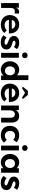

<svg xmlns="http://www.w3.org/2000/svg" viewBox="2069 -2809 748 4926"><g transform="rotate(90 2443.0 -346.0)"><path d="M290.5 -463.3Q259.5 -463.3 237.4 -452.5Q215.3 -441.8 200.5 -425.3Q185.8 -408.8 177.5 -388.4Q169.3 -368 166.3 -348.8L176.8 -325.5V-456.5H59.2V0H183V-233.2Q183 -262.7 188.3 -285Q193.5 -307.2 205.1 -322.1Q216.8 -337 234.6 -344.9Q252.5 -352.7 278.3 -352.7Q291 -352.7 303.9 -350.9Q316.8 -349 328 -346.2V-459.5Q318.5 -461.5 308.5 -462.4Q298.5 -463.3 290.5 -463.3Z M614.8 7.2Q681 7.2 735.6 -15.9Q790.3 -39 826 -82.8L756.5 -146Q733.8 -119.3 699.1 -105Q664.5 -90.8 624.8 -90.8Q593.8 -90.8 567.6 -100.4Q541.5 -110 523.4 -128.1Q505.3 -146.3 495.1 -172.3Q485 -198.3 485 -231.8Q485 -262.8 493.8 -287.4Q502.5 -312 517.9 -329.2Q533.3 -346.5 555.4 -355.7Q577.5 -365 604 -365Q630.8 -365 652 -356.5Q673.2 -348 688.4 -333.4Q703.5 -318.7 711.5 -299Q719.5 -279.3 719.5 -257.3V-221.8L794.3 -274.5H437.8V-200H837.3V-225.7Q837.3 -275.8 821.8 -319.1Q806.3 -362.5 777 -395Q747.8 -427.5 705.3 -446Q662.8 -464.5 608.8 -464.5Q558.8 -464.5 514.5 -447.6Q470.2 -430.8 437.2 -399.9Q404.2 -369 385.4 -324.6Q366.5 -280.3 366.5 -225.3Q366.5 -173 384.7 -130.3Q403 -87.5 435.7 -56.9Q468.5 -26.3 514.1 -9.5Q559.8 7.2 614.8 7.2Z M1063.7 8.5Q1102.5 8.5 1136.3 0.4Q1170 -7.8 1195 -25.3Q1220 -42.8 1234.4 -70.4Q1248.8 -98 1248.8 -137.5Q1248.8 -179.5 1232.1 -205.4Q1215.5 -231.3 1190.9 -247.4Q1166.3 -263.5 1137 -272.5Q1107.8 -281.5 1083.1 -289.1Q1058.5 -296.8 1041.9 -306.4Q1025.3 -316 1025.3 -333.5Q1025.3 -347.2 1038.9 -358.2Q1052.5 -369.2 1085.3 -369.2Q1113.7 -369.2 1139.5 -358Q1165.2 -346.7 1186.5 -328L1239.8 -408.3Q1228.5 -419 1212.6 -429.3Q1196.8 -439.5 1176.9 -447.4Q1157 -455.3 1133.1 -460.1Q1109.2 -465 1081 -465Q1042.5 -465 1009.7 -456Q977 -447 953.4 -429.5Q929.7 -412 916.4 -386.3Q903 -360.5 903 -327.8Q903 -289 919.6 -263.4Q936.2 -237.7 961.2 -221.2Q986.2 -204.7 1015.1 -194.5Q1044 -184.2 1069 -174.7Q1094 -165.2 1110.6 -154.1Q1127.2 -143 1127.2 -124.5Q1127.2 -116 1123.5 -109.1Q1119.7 -102.3 1112.6 -97.8Q1105.5 -93.3 1094 -90.6Q1082.5 -88 1066.5 -88Q1029.8 -88 998 -102.8Q966.3 -117.5 944 -141.3L886 -63Q900 -46 918 -32.9Q936 -19.8 958.4 -10.6Q980.7 -1.5 1007.1 3.5Q1033.5 8.5 1063.7 8.5Z M1337.2 0H1461V-456.5H1337.2ZM1400.5 -539Q1434 -539 1453.5 -558.5Q1473 -578 1473 -609.3Q1473 -640.6 1453.5 -660.2Q1434 -679.8 1400.5 -679.8Q1367 -679.8 1346.5 -660.2Q1326 -640.6 1326 -609.3Q1326 -578 1346.5 -558.5Q1367 -539 1400.5 -539Z M1917.7 0H2034.5V-325.5V-332.5V-700H1910.7V-332.5V-325.5V-126L1917.7 -111ZM1765.2 7.2Q1799.7 7.2 1829.9 -3Q1860 -13.3 1883.9 -30.4Q1907.7 -47.5 1923.9 -70.9Q1940 -94.3 1945.8 -120.8V-226.8H1910.7Q1910.7 -198.5 1902.2 -174.9Q1893.7 -151.3 1879 -134.4Q1864.2 -117.5 1843.4 -108.1Q1822.5 -98.8 1797.8 -98.8Q1773.3 -98.8 1752.3 -107.6Q1731.3 -116.5 1715.6 -133.5Q1700 -150.5 1691.4 -174.5Q1682.8 -198.5 1682.8 -228.5Q1682.8 -260.5 1691.9 -284.5Q1701 -308.5 1716.9 -324.5Q1732.8 -340.5 1753.8 -348.4Q1774.8 -356.2 1797.5 -356.2Q1823 -356.2 1844.1 -347Q1865.2 -337.7 1880 -321.6Q1894.7 -305.5 1902.7 -283.1Q1910.7 -260.8 1910.7 -234.5H1940.8V-342Q1938.5 -366 1924 -387.9Q1909.5 -409.8 1886.2 -427Q1863 -444.3 1832.1 -454.4Q1801.2 -464.5 1765.2 -464.5Q1722.7 -464.5 1684.1 -447.4Q1645.5 -430.3 1616.1 -399.3Q1586.7 -368.3 1569.1 -325.1Q1551.5 -282 1551.5 -229Q1551.5 -176 1569.4 -132.4Q1587.2 -88.8 1617 -57.8Q1646.7 -26.8 1685.4 -9.8Q1724 7.2 1765.2 7.2Z M2373.8 7.2Q2440 7.2 2494.6 -15.9Q2549.3 -39 2585 -82.8L2515.5 -146Q2492.8 -119.3 2458.1 -105Q2423.5 -90.8 2383.8 -90.8Q2352.8 -90.8 2326.6 -100.4Q2300.5 -110 2282.4 -128.1Q2264.3 -146.3 2254.1 -172.3Q2244 -198.3 2244 -231.8Q2244 -262.8 2252.8 -287.4Q2261.5 -312 2276.9 -329.2Q2292.3 -346.5 2314.4 -355.7Q2336.5 -365 2363 -365Q2389.8 -365 2411 -356.5Q2432.2 -348 2447.4 -333.4Q2462.5 -318.7 2470.5 -299Q2478.5 -279.3 2478.5 -257.3V-221.8L2553.3 -274.5H2196.8V-200H2596.3V-225.7Q2596.3 -275.8 2580.8 -319.1Q2565.3 -362.5 2536 -395Q2506.8 -427.5 2464.3 -446Q2421.8 -464.5 2367.8 -464.5Q2317.8 -464.5 2273.5 -447.6Q2229.2 -430.8 2196.2 -399.9Q2163.2 -369 2144.4 -324.6Q2125.5 -280.3 2125.5 -225.3Q2125.5 -173 2143.7 -130.3Q2162 -87.5 2194.7 -56.9Q2227.5 -26.3 2273.1 -9.5Q2318.8 7.2 2373.8 7.2ZM2235 -533.5 2396 -634.5H2331.3L2491.3 -533.5L2518.5 -562.5L2414.3 -687.5H2312L2207.7 -562.5Z M2687.2 0H2811V-325.5L2804.1 -332.5V-456.5H2687.2V-332.5V-325.5V-126V-111ZM3000.2 -244.7V0H3124V-266.8V-277.3Q3124 -322.8 3111.9 -357.4Q3099.8 -392 3077.8 -415.6Q3055.8 -439.3 3024.6 -451.3Q2993.5 -463.3 2955.4 -463.3Q2919.5 -463.3 2890.6 -452.8Q2861.8 -442.3 2840.6 -424.5Q2819.5 -406.8 2806 -383.4Q2792.5 -360 2787.3 -334V-229H2811Q2811 -255.2 2817.6 -277.7Q2824.3 -300.2 2837.4 -316.9Q2850.5 -333.5 2869.1 -343.5Q2887.8 -353.5 2911.5 -353.5Q2929.5 -353.5 2945.9 -347.2Q2962.2 -341 2974.2 -328Q2986.2 -315 2993.2 -294.5Q3000.2 -273.9 3000.2 -244.7Z M3448.5 7.2Q3510.8 7.2 3560 -13.9Q3609.3 -35 3639.5 -74.8L3566.7 -146.8Q3546.7 -124.8 3521.1 -111.1Q3495.5 -97.5 3462 -97.5Q3433.8 -97.5 3411 -107.3Q3388.3 -117 3371.9 -134.9Q3355.5 -152.8 3346.9 -177.3Q3338.3 -201.8 3338.3 -230.5Q3338.3 -258.7 3346.6 -282.2Q3355 -305.7 3370.9 -322.9Q3386.8 -340 3408.9 -349.5Q3431 -359 3458.5 -359Q3492 -359 3518.2 -345.5Q3544.5 -332 3565 -310.5L3628.8 -395Q3615.3 -410 3596.3 -422.9Q3577.3 -435.8 3554.3 -444.9Q3531.3 -454 3504.3 -459.3Q3477.3 -464.5 3448.5 -464.5Q3397.5 -464.5 3353.7 -448.3Q3310 -432 3277.6 -401.9Q3245.2 -371.8 3226.9 -327.5Q3208.5 -283.3 3208.5 -227.3Q3208.5 -174.5 3225.6 -131.4Q3242.7 -88.2 3273.7 -57.2Q3304.7 -26.2 3349.5 -9.5Q3394.2 7.2 3448.5 7.2Z M3715.2 0H3839V-456.5H3715.2ZM3778.5 -539Q3812 -539 3831.5 -558.5Q3851 -578 3851 -609.3Q3851 -640.6 3831.5 -660.2Q3812 -679.8 3778.5 -679.8Q3745 -679.8 3724.5 -660.2Q3704 -640.6 3704 -609.3Q3704 -578 3724.5 -558.5Q3745 -539 3778.5 -539Z M4295.7 0H4412.5V-325.5V-332.5V-456.5H4295.7V-332.5L4288.7 -325.5V-126L4295.7 -111ZM4143.2 7.2Q4177.7 7.2 4207.9 -3Q4238 -13.3 4261.9 -30.4Q4285.7 -47.5 4301.9 -70.9Q4318 -94.3 4323.8 -120.8V-226.8H4288.7Q4288.7 -198.5 4280.2 -174.9Q4271.7 -151.3 4257 -134.4Q4242.2 -117.5 4221.4 -108.1Q4200.5 -98.8 4175.8 -98.8Q4151.3 -98.8 4130.3 -107.6Q4109.3 -116.5 4093.6 -133.5Q4078 -150.5 4069.4 -174.5Q4060.8 -198.5 4060.8 -228.5Q4060.8 -260.5 4069.9 -284.5Q4079 -308.5 4094.9 -324.5Q4110.8 -340.5 4131.8 -348.4Q4152.8 -356.2 4175.5 -356.2Q4201 -356.2 4222.1 -347Q4243.2 -337.7 4258 -321.6Q4272.7 -305.5 4280.7 -283.1Q4288.7 -260.8 4288.7 -234.5H4318.8V-342Q4316.5 -366 4302 -387.9Q4287.5 -409.8 4264.2 -427Q4241 -444.3 4210.1 -454.4Q4179.2 -464.5 4143.2 -464.5Q4100.7 -464.5 4062.1 -447.4Q4023.5 -430.3 3994.1 -399.3Q3964.7 -368.3 3947.1 -325.1Q3929.5 -282 3929.5 -229Q3929.5 -176 3947.4 -132.4Q3965.2 -88.8 3995 -57.8Q4024.7 -26.8 4063.4 -9.8Q4102 7.2 4143.2 7.2Z M4671.7 8.5Q4710.5 8.5 4744.3 0.4Q4778 -7.8 4803 -25.3Q4828 -42.8 4842.4 -70.4Q4856.8 -98 4856.8 -137.5Q4856.8 -179.5 4840.1 -205.4Q4823.5 -231.3 4798.9 -247.4Q4774.3 -263.5 4745 -272.5Q4715.8 -281.5 4691.1 -289.1Q4666.5 -296.8 4649.9 -306.4Q4633.3 -316 4633.3 -333.5Q4633.3 -347.2 4646.9 -358.2Q4660.5 -369.2 4693.3 -369.2Q4721.7 -369.2 4747.5 -358Q4773.2 -346.7 4794.5 -328L4847.8 -408.3Q4836.5 -419 4820.6 -429.3Q4804.8 -439.5 4784.9 -447.4Q4765 -455.3 4741.1 -460.1Q4717.2 -465 4689 -465Q4650.5 -465 4617.7 -456Q4585 -447 4561.4 -429.5Q4537.7 -412 4524.4 -386.3Q4511 -360.5 4511 -327.8Q4511 -289 4527.6 -263.4Q4544.2 -237.7 4569.2 -221.2Q4594.2 -204.7 4623.1 -194.5Q4652 -184.2 4677 -174.7Q4702 -165.2 4718.6 -154.1Q4735.2 -143 4735.2 -124.5Q4735.2 -116 4731.5 -109.1Q4727.7 -102.3 4720.6 -97.8Q4713.5 -93.3 4702 -90.6Q4690.5 -88 4674.5 -88Q4637.8 -88 4606 -102.8Q4574.3 -117.5 4552 -141.3L4494 -63Q4508 -46 4526 -32.9Q4544 -19.8 4566.4 -10.6Q4588.7 -1.5 4615.1 3.5Q4641.5 8.5 4671.7 8.5Z"/></g></svg>

Font: Tilda Sans VF
Style: Regular
Weight: 400
Designer: ParaType Ltd
Foundry: ParaType Ltd
Version: Version 1.010